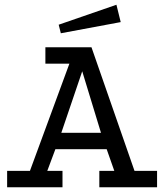

<svg xmlns="http://www.w3.org/2000/svg" viewBox="-20 -788 691 808"><path d="M10 0V-69H106L272 -520H171V-589H365L546 -69H641V0H398V-69H461L429 -160H213L179 -69H243V0ZM238 -229H405L326 -488ZM470 -768 488 -695 236 -648 227 -684Z"/></svg>

Font: Podkova VF Beta
Style: Regular
Weight: 400
Designer: Ilya Yudin
Foundry: Cyreal (www.cyreal.org)
Version: Version 2.100